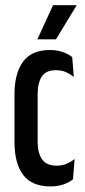

<svg xmlns="http://www.w3.org/2000/svg" viewBox="-20 -694 318 722"><path d="M169.5 7Q99.5 7 67 -36.5Q34.5 -80 34.5 -159.5V-339Q34.5 -418.5 66.8 -462.2Q99 -506 168.5 -506Q186.5 -506 201.5 -502.5Q216.5 -499 229.2 -493Q242 -487 251.5 -479.5L257.5 -405Q243.5 -416 227.5 -423Q211.5 -430 190 -430Q152.5 -430 137 -406Q121.5 -382 121.5 -338V-161.5Q121.5 -119 138.2 -95Q155 -71 193 -71Q213.5 -71 230 -78Q246.5 -85 260.5 -96L254.5 -20Q240.5 -8 218.5 -0.5Q196.5 7 169.5 7ZM179.5 -674.5H268.5L190.5 -546H120.5Z"/></svg>

Font: Anek Latin Condensed Medium
Style: Regular
Weight: 500
Width: 3
Designer: Yesha Goshar
Foundry: Ek Type
Version: Version 1.003